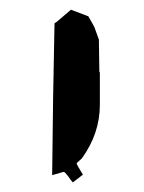

<svg xmlns="http://www.w3.org/2000/svg" viewBox="-20 -863 300 399"><path d="M185.5 -780.8 186.5 -712.9H187.5V-645Q187.5 -585.9 150.4 -534.2L139.2 -523.9Q139.2 -521 152.3 -500L131.3 -483.9Q126 -489.7 122.1 -496.1Q114.7 -505.9 112.3 -505.9L88.4 -499Q89.8 -657.2 93.3 -814.9Q95.2 -814.9 106 -824.5Q116.7 -834 127.4 -842.8L163.6 -829.1Q176.3 -807.1 176.3 -806.2Z"/></svg>

Font: Eater Caps
Style: Regular
Weight: 400
Version: Version 001.002